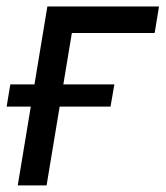

<svg xmlns="http://www.w3.org/2000/svg" viewBox="-23 -562 502 582"><path d="M459 -542.5 445.8 -461.9H194.8L118.2 0H30.8L120.6 -542.5ZM-2.9 -238.8 8.3 -306.2H323.7L312 -238.8Z"/></svg>

Font: Inter 16pt
Style: Italic
Weight: 400
Italic angle: -9.3988°
Version: Version 4.001;git-66647c0bb